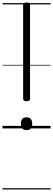

<svg xmlns="http://www.w3.org/2000/svg" viewBox="-20 -1021 422 1527"><path d="M191 -216Q164 -216 164 -235V-982Q164 -992 171 -996.5Q178 -1001 191 -1001Q219 -1001 219 -982V-235Q219 -226 212.5 -221Q206 -216 191 -216ZM191 14Q169 14 157.5 1Q146 -12 146 -37Q146 -63 157.5 -75.5Q169 -88 191 -88Q213 -88 224.5 -75.5Q236 -63 236 -37Q237 -12 225.5 1Q214 14 191 14ZM0 476H382V486H0ZM0 -20H382V0H0ZM0 -505H382V-500H0ZM0 -996H382V-986H0Z"/></svg>

Font: Playwrite PL Guides
Style: Regular
Weight: 400
Designer: Veronika Burian, José Scaglione
Foundry: TypeTogether
Version: Version 1.003